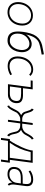

<svg xmlns="http://www.w3.org/2000/svg" viewBox="1468 -2235 908 3884"><g transform="rotate(90 1922.0 -293.0)"><path d="M22 -204Q22 -226 25 -248Q35 -323 72 -381.5Q109 -440 166.5 -472.5Q224 -505 292 -505Q385 -505 441 -446Q497 -387 497 -289Q497 -268 494 -245Q484 -170 447.5 -112.5Q411 -55 353.5 -23Q296 9 227 9Q133 9 77.5 -49Q22 -107 22 -204ZM454 -253Q457 -273 457 -292Q457 -372 412 -419.5Q367 -467 290 -467Q233 -467 185 -439Q137 -411 105.5 -360.5Q74 -310 65 -245Q62 -224 62 -206Q62 -125 107 -77Q152 -29 229 -29Q286 -29 334.5 -57Q383 -85 414.5 -136Q446 -187 454 -253Z M619 -161Q617 -185 617 -203Q617 -247 625 -309Q635 -386 656.5 -455.5Q678 -525 711 -571Q749 -621 795.5 -649Q842 -677 892 -690Q942 -703 1029 -718L1079 -727L1084 -682Q1049 -675 1016 -670Q906 -651 849.5 -629.5Q793 -608 749 -548Q705 -488 677 -367Q695 -399 728 -425Q761 -451 798.5 -465.5Q836 -480 867 -480Q946 -480 991 -425Q1036 -370 1036 -283Q1036 -261 1033 -238Q1025 -174 994.5 -117.5Q964 -61 914 -26Q864 9 800 9Q717 9 671.5 -33.5Q626 -76 619 -161ZM989 -243Q992 -263 992 -282Q992 -349 959.5 -391.5Q927 -434 866 -434Q815 -434 766 -402.5Q717 -371 690 -321Q669 -287 663 -239Q660 -215 660 -193Q660 -119 697 -78.5Q734 -38 808 -38Q857 -38 895.5 -67Q934 -96 958 -143Q982 -190 989 -243Z M1122 -194Q1122 -219 1125 -244Q1136 -324 1172 -384.5Q1208 -445 1264 -477.5Q1320 -510 1388 -510Q1466 -510 1516 -454L1488 -429Q1468 -451 1443.5 -461.5Q1419 -472 1387 -472Q1331 -472 1283.5 -442.5Q1236 -413 1205 -359.5Q1174 -306 1165 -237Q1162 -216 1162 -196Q1162 -119 1204.5 -75.5Q1247 -32 1323 -32Q1359 -32 1398 -44Q1437 -56 1484 -81L1500 -48Q1458 -22 1410 -8Q1362 6 1317 6Q1223 6 1172.5 -46.5Q1122 -99 1122 -194Z M1607 -460 1612 -500H1788L1764 -304H1908Q1982 -304 2024.5 -275.5Q2067 -247 2067 -178Q2067 -168 2065 -146Q2057 -83 2010.5 -41.5Q1964 0 1900 0H1683L1743 -460ZM2021 -152Q2023 -170 2023 -177Q2023 -230 1986 -248Q1949 -266 1868 -266H1759L1729 -40L1853 -38Q1928 -36 1970 -62Q2012 -88 2021 -152Z M2380 -248Q2361 -248 2334.5 -235.5Q2308 -223 2290 -208Q2267 -190 2257.5 -175.5Q2248 -161 2235 -131L2225 -109Q2202 -64 2177.5 -30Q2153 4 2124 15L2114 -23Q2114 -24 2128.5 -30.5Q2143 -37 2182 -115L2196 -143Q2218 -187 2240 -215Q2262 -243 2309 -267Q2272 -286 2256.5 -309.5Q2241 -333 2232 -371Q2220 -413 2207 -443Q2194 -473 2176 -481L2192 -519Q2227 -506 2248 -446Q2260 -415 2271 -373Q2277 -353 2278 -349Q2290 -324 2322.5 -306Q2355 -288 2384 -288H2441L2469 -500H2509L2481 -288H2530Q2551 -288 2563 -291Q2592 -297 2622 -317Q2652 -337 2666 -361Q2678 -381 2684 -393Q2712 -445 2735.5 -476.5Q2759 -508 2790 -519L2801 -481Q2781 -474 2763 -447Q2740 -417 2719 -375L2699 -339Q2685 -317 2664.5 -299.5Q2644 -282 2608 -265Q2648 -241 2665 -209Q2682 -177 2692 -121Q2698 -86 2710 -58.5Q2722 -31 2740 -23L2721 15Q2696 4 2681.5 -27Q2667 -58 2657 -101L2649 -133Q2641 -171 2632.5 -189Q2624 -207 2599 -225Q2576 -240 2559 -244Q2542 -248 2515 -248H2476L2443 0H2403L2435 -248Z M3208 141 3227 0H2829L2810 141H2770L2793 -38L2825 -39Q2895 -141 2957 -279Q3019 -417 3025 -501L3274 -500L3213 -38H3272L3249 141ZM2869 -37 3172 -38 3228 -460 3057 -459Q3023 -325 2983 -234.5Q2943 -144 2869 -37Z M3670 -88Q3623 9 3503 9Q3432 9 3394.5 -24Q3357 -57 3357 -117Q3357 -207 3414 -252.5Q3471 -298 3580 -298H3695L3701 -343Q3703 -356 3703 -379Q3703 -427 3680.5 -448.5Q3658 -470 3607 -470Q3566 -470 3524 -456.5Q3482 -443 3446 -418L3429 -451Q3509 -510 3609 -510Q3678 -510 3712 -480Q3746 -450 3746 -388Q3746 -372 3743 -352L3715 -140Q3712 -121 3712 -103Q3712 -51 3735 -19L3708 4Q3690 -14 3682.5 -34Q3675 -54 3670 -88ZM3679 -176 3690 -260H3582Q3494 -260 3450.5 -231.5Q3407 -203 3399 -142Q3398 -135 3398 -121Q3398 -76 3426.5 -52.5Q3455 -29 3505 -29Q3574 -29 3622.5 -70Q3671 -111 3679 -176Z"/></g></svg>

Font: Bellota Text Light
Style: Italic
Weight: 300
Italic angle: -7.5°
Designer: Kemie Guaida
Foundry: Kemie Guaida
Version: Version 4.001